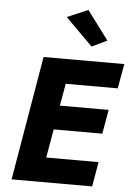

<svg xmlns="http://www.w3.org/2000/svg" viewBox="-63 -1032 745 1078"><g transform="rotate(5 309.0 -492.5)"><path d="M273 -935 426 -782 512 -823 391 -985ZM163 -700 44 0H498L522 -139H227L255 -300H529L553 -436H278L300 -561H593L618 -700Z"/></g></svg>

Font: Jost
Style: Bold Italic
Weight: 700
Italic angle: -5°
Version: Version 3.710